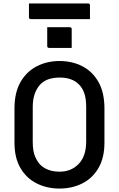

<svg xmlns="http://www.w3.org/2000/svg" viewBox="-20 -1074 690 1114"><path d="M254 -916H385Q396 -916 396 -905V-796H265Q254 -796 254 -807ZM325 -720Q399 -720 458 -689.5Q517 -659 551.5 -598Q586 -537 586 -444V-246Q586 -158 551 -98.5Q516 -39 457 -9.5Q398 20 325 20Q253 20 193.5 -9.5Q134 -39 99 -98.5Q64 -158 64 -246V-444Q64 -537 99 -598Q134 -659 193.5 -689.5Q253 -720 325 -720ZM170 -251Q170 -195 185 -162.5Q200 -130 219 -113Q236 -98 262.5 -88Q289 -78 327 -78Q393 -78 436.5 -123Q480 -168 480 -253V-454Q480 -504 468 -536Q456 -568 435 -587Q418 -604 390.5 -614Q363 -624 327 -624Q245 -624 207.5 -577Q170 -530 170 -454ZM148 -1054H491Q502 -1054 502 -1043V-963H159Q148 -963 148 -974Z"/></svg>

Font: Recursive Sn Lnr St Med
Style: Regular
Weight: 500
Version: Version 1.085;hotconv 1.1.0;makeotfexe 2.6.0; ttfautohint (v